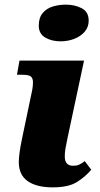

<svg xmlns="http://www.w3.org/2000/svg" viewBox="-20 -797 431 827"><path d="M241 -619Q202 -619 174.5 -635.5Q147 -652 147 -686Q147 -721 164 -741Q181 -761 207.5 -769Q234 -777 264 -777Q302 -777 332 -761.5Q362 -746 362 -708Q362 -680 344.5 -660Q327 -640 299.5 -629.5Q272 -619 241 -619ZM207 10Q137 10 99 -17Q61 -44 61 -99Q61 -113 64 -138Q67 -163 77 -210L112 -377Q116 -394 119 -410.5Q122 -427 122 -442Q122 -460 113 -467.5Q104 -475 75 -475H53L64 -536H342L272 -208Q265 -174 262 -157.5Q259 -141 259 -123Q259 -83 295 -83Q310 -83 320.5 -87.5Q331 -92 345 -103L373 -66Q348 -36 311.5 -13Q275 10 207 10Z"/></svg>

Font: Noto Serif Black
Style: Italic
Weight: 900
Italic angle: -12°
Designer: Monotype Design Team
Foundry: Monotype Imaging Inc.
Version: Version 2.013